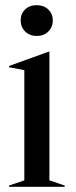

<svg xmlns="http://www.w3.org/2000/svg" viewBox="-20 -722 292 742"><path d="M15 -5 74 -25V-451L15 -462V-467L170 -523H171V-25L230 -5V0H15ZM60 -643Q60 -669 77 -685.5Q94 -702 122 -702Q149 -702 166.5 -685.5Q184 -669 184 -643Q184 -617 166.5 -600Q149 -583 122 -583Q95 -583 77.5 -600Q60 -617 60 -643Z"/></svg>

Font: Nyght Serif
Style: Regular
Weight: 400
Designer: Maksym Kobuzan
Version: Version 0.410